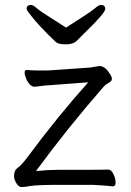

<svg xmlns="http://www.w3.org/2000/svg" viewBox="-20 -749 530 779"><path d="M438 7Q397 3 357 1H222Q132 1 105 5.5Q78 10 67 10Q56 10 46.5 -5.5Q37 -21 37 -33.5Q37 -46 40.5 -54.5Q44 -63 55.5 -71Q67 -79 92 -112Q215 -278 338 -415L191 -404Q164 -403 122 -397H120Q101 -397 86 -430Q80 -444 80 -454.5Q80 -465 87 -465H89Q115 -463 136 -463H168Q180 -463 190 -464L346 -475L382 -481H386Q408 -479 426 -449Q434 -437 434 -428.5Q434 -420 421 -413Q408 -406 402 -399Q252 -227 126 -55Q176 -60 214 -60H291Q403 -60 419 -61H420Q431 -61 440 -43Q449 -25 449 -9Q449 7 438 7ZM207 -578Q137 -644 100 -693Q88 -708 88 -713Q88 -729 106 -729Q114 -729 129 -716Q144 -703 178.5 -681.5Q213 -660 248 -637Q283 -660 317 -681.5Q351 -703 366 -716Q381 -729 389 -729Q407 -729 407 -712.5Q407 -696 320 -612L292 -584Q277 -569 247.5 -569Q218 -569 207 -578Z"/></svg>

Font: LXGW WenKai TC
Style: Regular
Weight: 400
Designer: LXGW / Fontworks Inc.
Foundry: LXGW / Fontworks Inc.
Version: Version 1.330